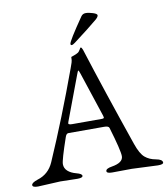

<svg xmlns="http://www.w3.org/2000/svg" viewBox="-94 -927 883 1010"><g transform="rotate(-10 347.5 -422.5)"><path d="M349 -706Q337 -697 331 -697Q325 -697 325 -704Q325 -718 407 -837Q416 -850 432 -850Q448 -850 470 -843Q492 -836 492 -828Q492 -820 479 -808Q434 -770 349 -706ZM238 1 147 -1 27 5Q-2 5 -2 -7.5Q-2 -20 31 -31Q91 -49 117 -108Q213 -328 304 -578Q317 -611 317 -623.5Q317 -636 318 -636Q354 -648 360 -655.5Q366 -663 368 -667Q372 -676 375 -676Q380 -676 385 -662Q459 -429 563 -128Q582 -73 605 -53.5Q628 -34 662.5 -28Q697 -22 697 -5Q697 5 668 5L529 -1L424 0Q395 0 395 -12Q395 -26 428 -31Q489 -41 489 -76Q489 -106 451 -233Q448 -244 424 -244H233Q222 -244 216 -226Q176 -110 176 -88Q176 -66 192.5 -51Q209 -36 238 -28.5Q267 -21 267 -10Q267 1 238 1ZM333 -542 243 -302Q241 -296 241 -294Q241 -287 262 -287H417Q431 -287 431 -292Q431 -294 429 -302L350 -541Q344 -559 341.5 -559Q339 -559 333 -542Z"/></g></svg>

Font: EB Garamond
Style: Regular
Weight: 400
Version: Version 0.012